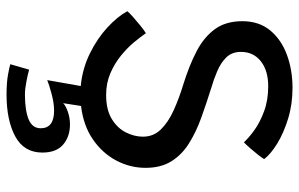

<svg xmlns="http://www.w3.org/2000/svg" viewBox="-191 -523 958 616"><g transform="rotate(90 288.0 -215.0)"><path d="M283.5 243Q244.5 243 219 238.2Q193.5 233.5 186 231L203.5 170.5Q216.5 174.5 241.2 179.2Q266 184 282.5 184Q334 184 362.8 172.2Q391.5 160.5 391.5 133.5Q391.5 90.5 335 90.5Q310.5 90.5 281 98.5Q251.5 106.5 237 112.5L256 5Q200 -0.5 151.8 -24.2Q103.5 -48 68.2 -80.5Q33 -113 16 -144.5Q20 -150 33.5 -162Q47 -174 62 -186.2Q77 -198.5 86.5 -204Q97.5 -188 115.2 -166.5Q133 -145 158 -124.5Q183 -104 214.8 -90.2Q246.5 -76.5 284.5 -76.5Q332.5 -76.5 362 -94.8Q391.5 -113 405 -140.2Q418.5 -167.5 418.5 -194.5Q418.5 -228.5 395.2 -252.2Q372 -276 333.2 -293.5Q294.5 -311 248 -325Q189 -343.5 144 -367Q99 -390.5 73.5 -425.5Q48 -460.5 48 -513.5Q48 -567 77.5 -602.8Q107 -638.5 155.8 -656.5Q204.5 -674.5 262 -674.5Q314.5 -674.5 360.2 -660.5Q406 -646.5 440 -625.8Q474 -605 490.5 -583.5Q486 -576 476 -563.2Q466 -550.5 455 -538Q444 -525.5 436.5 -518.5Q423 -533.5 398 -551.8Q373 -570 337.2 -583.2Q301.5 -596.5 256.5 -596.5Q206.5 -596.5 176.5 -572.8Q146.5 -549 146.5 -509Q146.5 -480 164.2 -462Q182 -444 208.8 -432.8Q235.5 -421.5 263 -413.5Q312.5 -398 358.2 -381.5Q404 -365 440.2 -342.2Q476.5 -319.5 497.5 -285.8Q518.5 -252 518.5 -203Q518.5 -153.5 495 -109Q471.5 -64.5 427.2 -34Q383 -3.5 320 4L311 61.5Q318.5 53.5 338.2 46.5Q358 39.5 379 39.5Q418.5 39.5 444 61.5Q469.5 83.5 469.5 128Q469.5 187 417.8 215Q366 243 283.5 243Z"/></g></svg>

Font: Grandstander
Style: Regular
Weight: 400
Designer: Tyler Finck
Foundry: Etcetera Type Co
Version: Version 1.200; ttfautohint (v1.8.3)